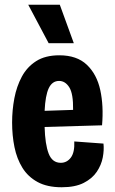

<svg xmlns="http://www.w3.org/2000/svg" viewBox="-20 -775 485 809"><path d="M240 14Q179 14 138.5 -8Q98 -30 74.5 -68Q51 -106 41 -155Q31 -204 31 -259Q31 -311 40.5 -361Q50 -411 72 -452Q94 -493 132.5 -517.5Q171 -542 230 -542Q304 -542 346 -502Q388 -462 402.5 -395.5Q417 -329 410 -247L168 -240Q170 -167 185 -128Q200 -89 236 -89Q262 -89 278.5 -111Q295 -133 293 -179L416 -170Q419 -143 413 -111.5Q407 -80 388 -51.5Q369 -23 333 -4.5Q297 14 240 14ZM229 -434Q200 -434 185.5 -403.5Q171 -373 168 -308L288 -312Q289 -380 272 -407Q255 -434 229 -434ZM185 -593 99 -755H232L291 -593Z"/></svg>

Font: Bricolage Grotesque 12pt Condensed Bricolage Grotesque 10pt Condensed Regular
Style: Bold
Weight: 700
Width: 3
Designer: Mathieu Triay
Foundry: Atelier Triay
Version: Version 1.001; ttfautohint (v1.8.4.7-5d5b);gftools[0.9.33.de